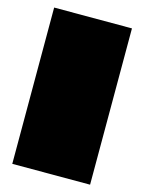

<svg xmlns="http://www.w3.org/2000/svg" viewBox="-107 -756 616 820"><g transform="rotate(15 201.0 -345.5)"><path d="M29 0V-691H373V0Z"/></g></svg>

Font: Erica One
Style: Regular
Weight: 400
Designer: Miguel Hernandez
Foundry: Miguel Hernandez
Version: Version 1.003